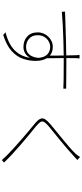

<svg xmlns="http://www.w3.org/2000/svg" viewBox="565 -1388 870 2040"><g transform="rotate(90 1000.0 -368.0)"><path d="M595 -343Q588 -410 555.5 -438Q523 -466 479 -466Q446 -466 417.5 -449Q389 -432 371.5 -402.5Q354 -373 354 -334Q354 -274 391 -242Q428 -210 480 -210Q533 -210 561.5 -246.5Q590 -283 595 -343ZM104 -624Q157 -626 234 -628.5Q311 -631 398 -633.5Q485 -636 569 -637L567 -738Q567 -748 565.5 -761.5Q564 -775 563 -778H601Q600 -774 599 -759.5Q598 -745 598 -738L597 -638H646Q753 -638 823 -637Q893 -636 922 -636V-606Q885 -608 821 -609Q757 -610 647 -610H597L599 -430Q627 -384 627 -312Q627 -242 604 -176Q581 -110 521.5 -56Q462 -2 351 33L323 8Q452 -24 516.5 -91Q581 -158 594 -253Q576 -218 545.5 -200Q515 -182 480 -182Q412 -182 368 -222Q324 -262 324 -334Q324 -377 345 -413Q366 -449 401 -471.5Q436 -494 477 -494Q534 -494 571 -463L570 -610Q494 -609 410.5 -606.5Q327 -604 248 -600Q169 -596 105 -590Z M1680 -755Q1672 -748 1655 -732Q1638 -716 1630 -709Q1603 -684 1563 -649.5Q1523 -615 1478.5 -578.5Q1434 -542 1392.5 -508.5Q1351 -475 1321 -450Q1288 -421 1276 -401.5Q1264 -382 1276.5 -362.5Q1289 -343 1326 -312Q1366 -280 1415 -239.5Q1464 -199 1515.5 -154.5Q1567 -110 1616.5 -64.5Q1666 -19 1707 24L1681 47Q1660 23 1631 -6Q1601 -36 1559 -74.5Q1517 -113 1470.5 -153.5Q1424 -194 1379.5 -231.5Q1335 -269 1299 -298Q1254 -335 1242.5 -361Q1231 -387 1247.5 -412.5Q1264 -438 1304 -472Q1331 -495 1372.5 -528.5Q1414 -562 1459.5 -599.5Q1505 -637 1545.5 -672Q1586 -707 1611 -734Q1619 -743 1631 -758Q1643 -773 1648 -783Z"/></g></svg>

Font: Source Han Sans SC ExtraLight
Style: Regular
Weight: 250
Designer: Ryoko NISHIZUKA 西塚涼子 (kana, bopomofo & ideographs); Paul D. Hunt (Latin, Greek & Cyrillic); Sandoll Communications 산돌커뮤니
Foundry: Adobe
Version: Version 2.004;hotconv 1.0.118;makeotfexe 2.5.65603